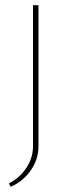

<svg xmlns="http://www.w3.org/2000/svg" viewBox="-20 -500 275 739"><path d="M21 219 14 206Q56 185 81.5 146Q107 107 107 64V-480H128V64Q128 113 98.5 155.5Q69 198 21 219Z"/></svg>

Font: Cantarell Thin
Style: Regular
Weight: 100
Designer: Dave Crossland, Nikolaus Waxweiler, Florian Fecher, Jacques Le Bailly, Eben Sorkin, Alexei Vanyashin, Alexios Zavras, Em
Version: Version 0.303